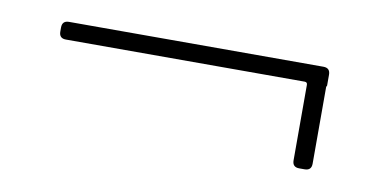

<svg xmlns="http://www.w3.org/2000/svg" viewBox="-33 -397 541 278"><g transform="rotate(10 238.0 -258.5)"><path d="M435 -324V-314V-308L434 -306V-193Q434 -183 424 -183H416Q406 -183 406 -193V-304Q406 -308 402 -308H51Q41 -308 41 -318V-324Q41 -334 51 -334H425Q435 -334 435 -324Z"/></g></svg>

Font: Barlow Semi Condensed Thin
Style: Regular
Weight: 250
Width: 4
Designer: Jeremy Tribby
Foundry: Tribby Type
Version: Version 1.408